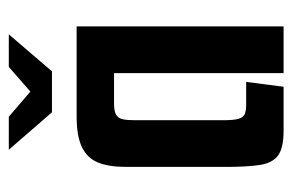

<svg xmlns="http://www.w3.org/2000/svg" viewBox="-134 -530 664 436"><g transform="rotate(-90 198.0 -312.0)"><path d="M76 -624H151L208 -575L264 -624H338L254 -526H161ZM120 0Q80 0 63 -12.5Q46 -25 41.5 -53.5Q37 -82 37 -130V-358Q37 -397 47 -421.5Q57 -446 82 -458Q107 -470 152 -470H356V0H250V-385H180Q163 -385 155 -380Q147 -375 145 -364.5Q143 -354 143 -336V-137Q143 -114 146 -103Q149 -92 156.5 -88.5Q164 -85 178 -85H230L219 0Z"/></g></svg>

Font: Smooch Sans
Style: Bold
Weight: 700
Designer: Robert E. Leuschke
Foundry: Robert E. Leuschke
Version: Version 1.010